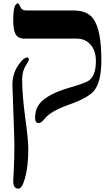

<svg xmlns="http://www.w3.org/2000/svg" viewBox="-20 -725 649 1133"><path d="M578.1 -370.1Q578.1 -243.2 536.1 -190.9Q502 -147.9 388.2 -107.9Q314.5 -82 274.4 -53.2Q254.4 -38.6 234.4 -14.2Q222.2 1 208 1Q187 1 187 -28.8Q187 -81.1 215.3 -115.2Q262.2 -170.9 391.1 -208Q486.3 -235.4 505.9 -250.5Q545.9 -280.8 545.9 -363.8Q545.9 -427.2 513.2 -462.9Q482.4 -497.1 432.1 -497.1H125Q86.4 -497.1 71.8 -523.4Q58.1 -547.9 58.1 -606.9Q58.1 -705.1 85.9 -705.1Q91.8 -705.1 100.3 -684.1Q108.9 -663.1 134.8 -663.1H415Q495.6 -663.1 530.8 -613.8Q578.1 -547.9 578.1 -370.1ZM149.9 -369.1Q149.9 -366.7 130.4 -335.2Q110.8 -303.7 110.8 -254.9Q110.8 -163.1 128.9 -31.5Q147 100.1 147 155.8Q147 256.3 127.9 324.7Q110.8 388.2 88.9 388.2Q58.1 388.2 58.1 344.2Q58.1 342.3 61.5 272.7Q64.9 203.1 64.9 127.9Q64.9 95.2 59.1 -56.6Q53.2 -208.5 53.2 -224.1Q53.2 -289.6 88.4 -341.3Q118.7 -386.2 143.1 -386.2Q149.9 -386.2 149.9 -369.1Z"/></svg>

Font: Ezra SIL
Style: Regular
Weight: 400
Designer: Development by SIL's NRSI team. OpenType tables by Ralph Hancock ( hancock@dircon.co.uk )
Foundry: SIL International, Version 2.51: 2007
Version: Version 2.51, 2007